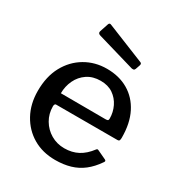

<svg xmlns="http://www.w3.org/2000/svg" viewBox="-179 -874 940 1006"><g transform="rotate(30 291.0 -371.0)"><path d="M151 -228Q151 -183 172.5 -146.5Q194 -110 230.5 -88.5Q267 -67 312 -67Q358 -67 394 -86Q430 -105 460 -145Q463 -149 466 -149.5Q469 -150 475 -147L526 -123Q537 -118 528 -107Q500 -66 466.5 -40Q433 -14 392 -2Q351 10 301 10Q225 10 167 -24Q109 -58 75.5 -119Q42 -180 42 -259Q42 -346 76 -408.5Q110 -471 168.5 -505.5Q227 -540 299 -540Q373 -540 428.5 -507.5Q484 -475 515 -414Q546 -353 546 -266Q546 -257 544 -250.5Q542 -244 531 -244H161Q156 -244 153.5 -239.5Q151 -235 151 -228ZM424 -307Q435 -307 438 -310Q441 -313 441 -321Q441 -359 424.5 -393Q408 -427 377.5 -448Q347 -469 302 -469Q255 -469 221.5 -446.5Q188 -424 170.5 -387Q153 -350 153 -308ZM186 -744Q190 -755 200 -751L433 -657Q442 -653 438 -641L429 -615Q426 -608 422.5 -606.5Q419 -605 410 -606L181 -673Q164 -678 169 -693Z"/></g></svg>

Font: Libre Franklin Medium
Style: Regular
Weight: 500
Designer: Pablo Impallari, Rodrigo Fuenzalida, Nhung Nguyen
Foundry: Impallari Type
Version: Version 3.000